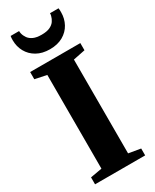

<svg xmlns="http://www.w3.org/2000/svg" viewBox="-245 -1039 887 1100"><g transform="rotate(-30 198.0 -489.0)"><path d="M109.5 -59.5V-679.5L32.5 -695.5V-743H364.5V-695.5L285.5 -679.5V-59L364.5 -45.5V0H33V-46ZM197.5 -799Q147 -799 111 -819.5Q75 -840 56 -874.5Q37 -909 37 -951Q37 -959.5 37.5 -965.5Q38 -971.5 39 -978H95Q95 -974.5 95.5 -970.2Q96 -966 97 -961.5Q101 -944.5 111.8 -929.2Q122.5 -914 143 -904.5Q163.5 -895 197.5 -895Q231.5 -895 252 -904.5Q272.5 -914 283 -929.2Q293.5 -944.5 297.5 -961.5Q299 -966 299.2 -970.2Q299.5 -974.5 299.5 -978H356Q357 -971.5 357.2 -965.8Q357.5 -960 357.5 -951Q357.5 -909.5 338.8 -874.8Q320 -840 284 -819.5Q248 -799 197.5 -799Z"/></g></svg>

Font: Merriweather 72pt Black
Style: Regular
Weight: 900
Version: Version 2.100